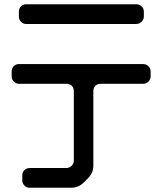

<svg xmlns="http://www.w3.org/2000/svg" viewBox="-20 -781 768 905"><path d="M103 -668H622Q637 -668 647.5 -678.5Q658 -689 658 -703V-726Q658 -741 647.5 -751Q637 -761 622 -761H103Q89 -761 79 -751Q69 -741 69 -726V-703Q69 -689 79 -678.5Q89 -668 103 -668ZM85 69Q85 83 95 93.5Q105 104 119 104H315Q350 104 375 79L395 59Q420 34 420 -1V-351Q420 -367 429.5 -376.5Q439 -386 455 -386H654Q669 -386 679.5 -396.5Q690 -407 690 -421V-444Q690 -459 679.5 -469Q669 -479 654 -479H69Q55 -479 45 -469Q35 -459 35 -444V-421Q35 -407 45 -396.5Q55 -386 69 -386H293Q309 -386 318.5 -376.5Q328 -367 328 -351V-25Q328 -10 317.5 0.5Q307 11 292 11H119Q105 11 95 21Q85 31 85 46Z"/></svg>

Font: WDXL Lubrifont JP N
Style: Regular
Weight: 400
Designer: [WDXL Lubrifont] Copyright 2020-2022 (c) NightFurySL2001, Skr-ZERO; [ZCOOL QingKe HuangYou] Copyright 2018-2022 (c) The 
Version: Version 2.001;hotconv 1.1.1;makeotfexe 2.6.0